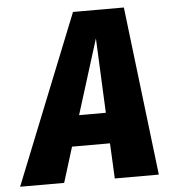

<svg xmlns="http://www.w3.org/2000/svg" viewBox="-105 -740 694 786"><g transform="rotate(-5 242.0 -347.0)"><path d="M328 -145H172L127 0H-54L224 -694H433L516 0H335ZM322 -271 308 -578 212 -271Z"/></g></svg>

Font: Fira Sans Condensed ExtraBold
Style: Italic
Weight: 800
Width: 3
Italic angle: -8°
Designer: bBox Type GmbH & Carrois Corporate GbR & Edenspiekermann AG
Foundry: bBox Type GmbH & Carrois Corporate GbR & Edenspiekermann AG
Version: Version 4.301